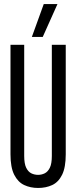

<svg xmlns="http://www.w3.org/2000/svg" viewBox="-20 -922 378 952"><path d="M32 -157V-700H100V-149Q100 -110 110 -90Q120 -70 135.5 -62.5Q151 -55 169 -55Q186 -55 201.5 -62.5Q217 -70 227 -90Q237 -110 237 -149V-700H306V-157Q306 -92 288 -55.5Q270 -19 239 -4.5Q208 10 169 10Q131 10 100 -4.5Q69 -19 50.5 -55.5Q32 -92 32 -157ZM138 -739 197 -902H265L192 -739Z"/></svg>

Font: Georama ExtraCondensed
Style: Regular
Weight: 400
Width: 2
Designer: Jean-Baptiste Levee
Foundry: Production Type
Version: Version 1.000